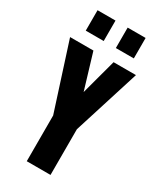

<svg xmlns="http://www.w3.org/2000/svg" viewBox="-255 -1123 1003 1204"><g transform="rotate(30 246.5 -521.0)"><path d="M162 0V-331L8 -810H177L254 -554L323 -810H485L334 -331V0ZM291 -894V-1042H421V-894ZM73 -894V-1042H203V-894Z"/></g></svg>

Font: Oswald
Style: Bold
Weight: 700
Designer: Vernon Adams
Foundry: Vernon Adams
Version: Version 4.103;gftools[0.9.33.dev8+g029e19f]